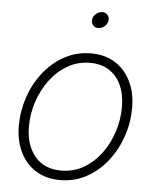

<svg xmlns="http://www.w3.org/2000/svg" viewBox="-52 -760 658 816"><g transform="rotate(5 276.5 -352.5)"><path d="M233.9 10.3Q174.3 10.3 130.6 -17.1Q86.9 -44.4 63.5 -93Q40 -141.6 40 -205.6Q40 -267.6 60.1 -326.9Q80.1 -386.2 117.4 -433.6Q154.8 -481 206.3 -509.3Q257.8 -537.6 319.8 -537.6Q379.4 -537.6 422.6 -510.3Q465.8 -482.9 489.5 -434.3Q513.2 -385.7 513.2 -321.3Q513.2 -259.3 492.9 -200Q472.7 -140.6 435.5 -93.3Q398.4 -45.9 347.2 -17.8Q295.9 10.3 233.9 10.3ZM234.9 -30.3Q288.1 -30.3 331.3 -55.4Q374.5 -80.6 405.5 -122.6Q436.5 -164.6 453.1 -216.3Q469.7 -268.1 469.7 -321.3Q469.7 -374 452.1 -413.6Q434.6 -453.1 400.9 -475.1Q367.2 -497.1 318.8 -497.1Q266.6 -497.1 223.4 -472.2Q180.2 -447.3 148.9 -405.5Q117.7 -363.8 100.3 -311.8Q83 -259.8 83 -205.6Q83 -127 122.8 -78.6Q162.6 -30.3 234.9 -30.3ZM339.8 -647.5Q325.7 -647.5 317.1 -657.7Q308.6 -668 311 -682.1Q313 -696.3 325.2 -706.3Q337.4 -716.3 351.6 -716.3Q366.2 -716.3 374.5 -706.3Q382.8 -696.3 380.9 -682.1Q378.4 -668 366.5 -657.7Q354.5 -647.5 339.8 -647.5Z"/></g></svg>

Font: Inter 24pt ExtraLight
Style: Italic
Weight: 250
Italic angle: -9.3988°
Version: Version 4.001;git-66647c0bb